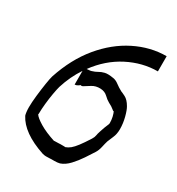

<svg xmlns="http://www.w3.org/2000/svg" viewBox="-163 -762 806 876"><g transform="rotate(30 240.0 -324.5)"><path d="M236 10Q241 10 229 10.5Q217 11 210 11Q202 11 191 8Q72 -32 36 -102Q34 -107 32.5 -119Q31 -131 31 -144Q31 -170 35 -206Q39 -242 44 -274Q49 -306 53 -319Q89 -428 152 -504Q215 -580 295 -620Q375 -660 459 -660V-580Q379 -580 303 -541Q227 -502 172 -427Q178 -428 183.5 -428Q189 -428 196 -430Q213 -435 224.5 -442Q236 -449 252 -453Q268 -457 297 -452Q312 -450 327 -438.5Q342 -427 361 -417Q365 -416 383 -407Q401 -398 416 -372Q425 -357 433 -326Q441 -295 441 -265Q441 -239 432 -219Q423 -199 419 -188Q415 -175 410.5 -154.5Q406 -134 397 -120Q385 -101 367 -74Q349 -47 327.5 -24Q306 -1 282 7Q270 10 254 10ZM160 -338V-410Q125 -358 105 -294Q101 -280 96 -252Q91 -224 88 -194Q85 -164 85 -144Q85 -138 84 -137Q93 -123 125.5 -103.5Q158 -84 208 -68Q205 -69 210 -69Q217 -69 229.5 -69.5Q242 -70 236 -70H254Q268 -70 265 -69Q279 -74 290.5 -83.5Q302 -93 316.5 -112Q331 -131 352 -164Q360 -177 361 -185.5Q362 -194 368 -212Q376 -237 381.5 -249Q387 -261 387 -265Q387 -282 383.5 -297.5Q380 -313 374 -325Q377 -317 367 -326Q357 -335 337 -345Q324 -352 309.5 -366Q295 -380 272 -381Q247 -382 228 -370Q209 -358 196 -350Q190 -347 186 -350Q184 -348 176 -343Q168 -338 160 -338ZM372 -329 373 -326Q373 -327 372 -328.5Q371 -330 372 -329Z"/></g></svg>

Font: Syne
Style: Italic
Weight: 400
Italic angle: -9°
Designer: Lucas Descroix
Foundry: Bonjour Monde
Version: Version 2.000; ttfautohint (v1.8.3)